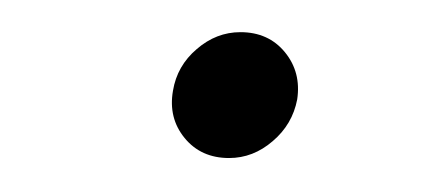

<svg xmlns="http://www.w3.org/2000/svg" viewBox="-20 -400 260 117"><path d="M119.6 -303.7Q102.5 -303.7 92.5 -315.9Q82.5 -328.1 85.4 -344.7Q87.9 -359.9 99.9 -370.1Q111.8 -380.4 126.5 -380.4Q143.6 -380.4 153.6 -368.2Q163.6 -356 161.1 -339.4Q158.2 -324.2 146.2 -314Q134.3 -303.7 119.6 -303.7Z"/></svg>

Font: Inter 28pt ExtraLight
Style: Italic
Weight: 250
Italic angle: -9.3988°
Designer: Rasmus Andersson
Foundry: rsms
Version: Version 4.001;git-66647c0bb